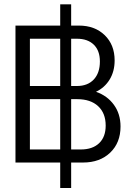

<svg xmlns="http://www.w3.org/2000/svg" viewBox="-20 -772 628 912"><path d="M354.5 -650.5Q430.5 -650.5 477.5 -604.8Q524.5 -559 524.5 -485Q524.5 -433 500.8 -394.2Q477 -355.5 436 -336Q489.5 -317.5 521 -274.2Q552.5 -231 552.5 -171Q552.5 -94 503.5 -47Q454.5 0 374.5 0H318V121H266V0H53.5V-650.5H266V-751.5H318V-650.5ZM122 -363.5H266V-588H122ZM345.5 -588H318V-363.5H345.5Q396.5 -363.5 425.5 -394.5Q454.5 -425.5 454.5 -480Q454.5 -531.5 425.5 -559.8Q396.5 -588 345.5 -588ZM122 -62H266V-301H122ZM346.5 -301H318V-62H363.5Q419.5 -62 450.8 -91.8Q482 -121.5 482 -175.5Q482 -234.5 446 -267.8Q410 -301 346.5 -301Z"/></svg>

Font: Overused Grotesk Book
Style: Regular
Weight: 375
Version: Version 0.004